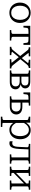

<svg xmlns="http://www.w3.org/2000/svg" viewBox="1974 -2534 782 4771"><g transform="rotate(90 2365.5 -148.0)"><path d="M550 -255Q550 -177 517.5 -117Q485 -57 428 -23.5Q371 10 297 10Q224 10 166.5 -23.5Q109 -57 76.5 -117Q44 -177 44 -255Q44 -313 62.5 -361.5Q81 -410 115.5 -445Q150 -480 196 -499.5Q242 -519 297 -519Q352 -519 398 -499.5Q444 -480 478.5 -445Q513 -410 531.5 -361.5Q550 -313 550 -255ZM121 -255Q121 -189 142.5 -139Q164 -89 203.5 -62Q243 -35 297 -35Q352 -35 391 -62Q430 -89 451.5 -139Q473 -189 473 -255Q473 -321 451.5 -370Q430 -419 391 -446.5Q352 -474 297 -474Q243 -474 203.5 -446.5Q164 -419 142.5 -370Q121 -321 121 -255Z M857 -464V-509H1094V-339H1052L1043 -419Q1041 -438 1030.5 -448Q1020 -458 1000 -461Q980 -464 946 -464ZM857 -464H769Q736 -464 715.5 -461Q695 -458 684.5 -448Q674 -438 672 -419L663 -339H621V-509H857ZM894 -73Q894 -51 916.5 -44Q939 -37 975 -37H987V0H727V-37H740Q775 -37 798 -44Q821 -51 821 -73V-509H894Z M1681 0H1450V-38H1452Q1473 -38 1493.5 -39Q1514 -40 1527 -42Q1540 -44 1540 -47L1388 -238L1384 -242L1225 -444Q1217 -455 1207.5 -460.5Q1198 -466 1185.5 -468Q1173 -470 1155 -470H1154V-509H1380V-471H1378Q1359 -471 1339 -470Q1319 -469 1306.5 -467.5Q1294 -466 1294 -463L1436 -282L1440 -278L1603 -72Q1614 -60 1624 -52.5Q1634 -45 1647.5 -41.5Q1661 -38 1680 -38H1681ZM1142 0V-38H1143Q1165 -38 1185.5 -47Q1206 -56 1222 -76L1378 -267L1413 -239L1267 -59Q1267 -52 1279.5 -47.5Q1292 -43 1310.5 -40.5Q1329 -38 1348 -38H1350V0ZM1439 -248 1409 -281 1546 -451Q1546 -457 1534 -461.5Q1522 -466 1504 -468.5Q1486 -471 1467 -471H1464V-509H1670V-471H1669Q1652 -471 1638 -467Q1624 -463 1611 -453.5Q1598 -444 1584 -427Z M1729 -509H2006Q2090 -509 2133 -474.5Q2176 -440 2176 -382Q2176 -348 2158 -321Q2140 -294 2104 -278.5Q2068 -263 2015 -262L2045 -284V-254L2020 -276Q2076 -274 2116 -258Q2156 -242 2177.5 -213.5Q2199 -185 2199 -146Q2199 -74 2151 -37Q2103 0 2018 0H1729V-37H1731Q1767 -37 1789.5 -44Q1812 -51 1812 -73V-437Q1812 -458 1789.5 -465Q1767 -472 1731 -472H1729ZM1885 -45H2008Q2070 -45 2098 -72.5Q2126 -100 2126 -146Q2126 -193 2095.5 -219Q2065 -245 1998 -245H1872V-288H1995Q2034 -288 2058.5 -300Q2083 -312 2093.5 -333Q2104 -354 2104 -381Q2104 -421 2078.5 -442.5Q2053 -464 1996 -464H1885Z M2529 -45H2625Q2689 -45 2719.5 -77Q2750 -109 2750 -161Q2750 -211 2719.5 -239Q2689 -267 2628 -267H2508V-312H2630Q2724 -312 2774 -271.5Q2824 -231 2824 -161Q2824 -91 2772.5 -45.5Q2721 0 2627 0H2373V-37H2374Q2410 -37 2433 -44Q2456 -51 2456 -73V-509H2604V-472H2600Q2586 -472 2569 -471Q2552 -470 2540.5 -468Q2529 -466 2529 -462ZM2497 -464H2423Q2390 -464 2369.5 -461Q2349 -458 2338.5 -448Q2328 -438 2326 -419L2317 -339H2275V-509H2497Z M3134 223H2878V186H2880Q2904 186 2922.5 183Q2941 180 2951.5 172Q2962 164 2962 150V-426Q2962 -441 2954 -448.5Q2946 -456 2930 -460.5Q2914 -465 2889 -470L2878 -472V-509H3028V-381L3034 -373V176Q3034 179 3047 181.5Q3060 184 3077 185Q3094 186 3107 186H3134ZM3205 10Q3163 10 3130 -3.5Q3097 -17 3069.5 -44Q3042 -71 3017 -112L3020 -181Q3043 -134 3069.5 -101.5Q3096 -69 3129.5 -52.5Q3163 -36 3202 -36Q3241 -36 3271 -51.5Q3301 -67 3321 -97Q3341 -127 3351.5 -167.5Q3362 -208 3362 -258Q3362 -307 3351.5 -347Q3341 -387 3321.5 -415.5Q3302 -444 3273 -459Q3244 -474 3207 -474Q3166 -474 3132.5 -456Q3099 -438 3071.5 -405Q3044 -372 3020 -324L3017 -390Q3044 -433 3072.5 -461.5Q3101 -490 3135 -504.5Q3169 -519 3213 -519Q3281 -519 3331.5 -486.5Q3382 -454 3410.5 -395.5Q3439 -337 3439 -258Q3439 -179 3410 -118.5Q3381 -58 3328 -24Q3275 10 3205 10Z M3630 -242 3639 -436Q3639 -457 3617 -464.5Q3595 -472 3559 -472H3555V-509H3693L3681 -239Q3677 -150 3661 -95Q3645 -40 3615.5 -15Q3586 10 3542 10Q3526 10 3511.5 7.5Q3497 5 3490 0V-71Q3495 -68 3508.5 -64.5Q3522 -61 3540 -61Q3571 -61 3590 -78.5Q3609 -96 3618.5 -136Q3628 -176 3630 -242ZM3891 -47V-509H4046V-472H4044Q4009 -472 3986 -465Q3963 -458 3963 -437V-73Q3963 -51 3986 -44Q4009 -37 4044 -37H4046V0H3816V-37H3818Q3832 -37 3849 -38Q3866 -39 3878.5 -41.5Q3891 -44 3891 -47ZM3659 -464V-509H3929V-464Z M4204 -73V-437Q4204 -458 4181.5 -465Q4159 -472 4123 -472H4121V-509H4352V-472H4349Q4335 -472 4318 -471Q4301 -470 4289 -468Q4277 -466 4277 -462V-47Q4277 -44 4289 -41.5Q4301 -39 4318 -38Q4335 -37 4349 -37H4352V0H4121V-37H4123Q4159 -37 4181.5 -44Q4204 -51 4204 -73ZM4539 -47V-462Q4539 -466 4526.5 -468Q4514 -470 4497 -471Q4480 -472 4466 -472H4464V-509H4695V-472H4693Q4657 -472 4634 -465Q4611 -458 4611 -437V-73Q4611 -51 4634 -44Q4657 -37 4693 -37H4695V0H4464V-37H4466Q4480 -37 4497 -38Q4514 -39 4526.5 -41.5Q4539 -44 4539 -47ZM4259 -79 4230 -109 4556 -429 4586 -399Z"/></g></svg>

Font: Roboto Serif 36pt Light
Style: Regular
Weight: 300
Designer: Greg Gazdowicz
Foundry: Commercial Type
Version: Version 1.008